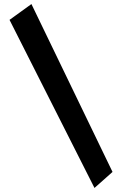

<svg xmlns="http://www.w3.org/2000/svg" viewBox="-20 -889 602 947"><path d="M446 38 27 -791 135 -869 535 -41Z"/></svg>

Font: Marhey ExtraBold
Style: Regular
Weight: 800
Designer: Nur Syamsi & Bustanul Arifin
Foundry: Namelatype
Version: Version 1.000; ttfautohint (v1.8.4.7-5d5b)